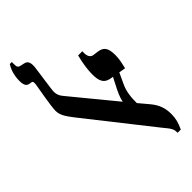

<svg xmlns="http://www.w3.org/2000/svg" viewBox="-271 -934 1009 1009"><g transform="rotate(-45 234.0 -429.5)"><path d="M400 10H424C440 -24 447 -49 447 -82C447 -123 438 -157 406 -196L359 -252C359 -289 361 -333 382 -375L408 -431L445 -425C452 -459 458 -477 458 -511C458 -569 438 -583 405 -588L375 -592C357 -595 349 -612 349 -632V-647H318C305 -598 300 -554 300 -523C300 -475 312 -448 351 -441L368 -438L348 -399C332 -369 315 -333 312 -309L113 -551C89 -579 91 -600 95 -629L112 -752C119 -795 110 -814 87 -818L69 -822C49 -826 47 -832 47 -859V-869H32C20 -851 5 -816 5 -771C5 -742 12 -727 29 -723L47 -720C52 -719 55 -714 53 -696C49 -670 28 -560 28 -525C28 -491 47 -466 76 -428L360 -68C392 -29 401 -19 400 10Z"/></g></svg>

Font: Noto Serif Hebrew ExtraCondensed ExtraBold
Style: Regular
Weight: 800
Width: 2
Designer: Monotype Design Team
Foundry: Monotype Imaging Inc.
Version: Version 2.004